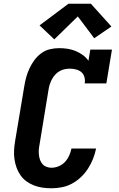

<svg xmlns="http://www.w3.org/2000/svg" viewBox="-20 -1001 640 1029"><path d="M256 8Q231 8 207 4.5Q183 1 161.5 -7.5Q140 -16 121.5 -29.5Q103 -43 90 -61.5Q77 -80 69 -102Q61 -124 57.5 -148Q54 -172 55.5 -196.5Q57 -221 61 -245L110 -538Q114 -563 120.5 -587Q127 -611 138 -634.5Q149 -658 164.5 -679Q180 -700 201 -715.5Q222 -731 247 -737Q272 -743 297 -743Q320 -743 342.5 -739.5Q365 -736 385.5 -727.5Q406 -719 424 -706Q442 -693 454 -675L464 -735H580L550 -554H434Q437 -571 432.5 -587.5Q428 -604 416.5 -614Q405 -624 388.5 -628.5Q372 -633 355 -633Q341 -633 326.5 -630Q312 -627 299 -619.5Q286 -612 275.5 -600.5Q265 -589 258 -575.5Q251 -562 246.5 -548Q242 -534 240 -520L192 -227Q189 -213 188 -199Q187 -185 188.5 -171Q190 -157 194.5 -144.5Q199 -132 207.5 -122Q216 -112 229 -107Q242 -102 256 -102Q275 -102 294.5 -110Q314 -118 328 -133Q342 -148 350.5 -166.5Q359 -185 363 -205H495Q489 -176 478.5 -149.5Q468 -123 452 -98Q436 -73 414 -52Q392 -31 366 -17Q340 -3 311.5 2.5Q283 8 256 8ZM271 -790 192 -865 347 -981H467L577 -859L485 -796L397 -913Z"/></svg>

Font: Iosevka Etoile XBdObl
Style: Regular
Weight: 800
Italic angle: -9°
Designer: Belleve Invis
Foundry: Belleve Invis
Version: Version 15.5.2; ttfautohint (v1.8.4)